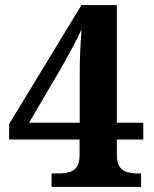

<svg xmlns="http://www.w3.org/2000/svg" viewBox="-20 -734 605 754"><path d="M182.5 0V-53H210.5Q233.5 -53 252 -58Q270.5 -63 281.5 -78.5Q292.5 -94 292.5 -125V-186.1H15.8V-246.9L299.9 -714H439V-252H542.7V-186.1H439V-125Q439 -94 450 -78.5Q461 -63 480 -58Q499 -53 521 -53H534V0ZM94.2 -252H293.1V-427.1Q293.1 -456.1 293.6 -488.9Q294.1 -521.6 296.1 -554.9Q298.1 -588.1 300.1 -619.1Q295.1 -607.3 285 -586.7Q274.8 -566.2 262.6 -543.5Q250.3 -520.9 239.6 -501.4Q229 -482 223.4 -472.6Z"/></svg>

Font: Noto Serif Hebrew
Style: Regular
Weight: 400
Designer: Monotype Design Team
Foundry: Monotype Imaging Inc.
Version: Version 2.003